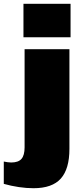

<svg xmlns="http://www.w3.org/2000/svg" viewBox="-79 -800 438 1015"><path d="M98 195Q61 195 20.5 189Q-20 183 -59 172V54Q-49 56 -39 57.5Q-29 59 -20 59Q18 59 34.5 40Q51 21 51 -21V-540H288V-13Q288 93 242.5 144Q197 195 98 195ZM294 -780V-603H45V-780Z"/></svg>

Font: Pathway Extreme SemiCondensed Black
Style: Regular
Weight: 900
Width: 4
Version: Version 1.001;gftools[0.9.26]